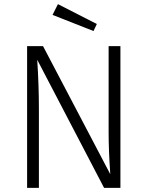

<svg xmlns="http://www.w3.org/2000/svg" viewBox="-20 -908 713 928"><path d="M562 0H483L160 -619Q168 -494 168 -383V0H111V-685H188L513 -66Q505 -182 505 -269V-685H562ZM448 -792 432 -758 234 -836 260 -888Z"/></svg>

Font: Fira Sans Light
Style: Regular
Weight: 300
Designer: bBox Type GmbH & Carrois Corporate GbR & Edenspiekermann AG
Foundry: bBox Type GmbH & Carrois Corporate GbR & Edenspiekermann AG
Version: Version 4.301